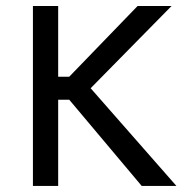

<svg xmlns="http://www.w3.org/2000/svg" viewBox="-20 -615 611 635"><path d="M448.7 0H563.5L279.8 -323.2L547.4 -595.2H435.1L209 -361.3H172.4V-595.2H88.9V0H172.4V-285.2H209Z"/></svg>

Font: Now Medium
Style: Regular
Weight: 500
Designer: Alfredo Marco Pradil
Foundry: Alfredo Marco Pradil
Version: Version 1.200;hotconv 1.0.109;makeotfexe 2.5.65596